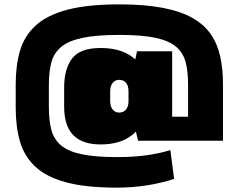

<svg xmlns="http://www.w3.org/2000/svg" viewBox="-20 -775 1093 880"><path d="M515 85Q373 85 282.5 60.5Q192 36 141.5 -11.5Q91 -59 71.5 -126.5Q52 -194 52 -281V-389Q52 -476 72 -543.5Q92 -611 144 -658.5Q196 -706 289 -730.5Q382 -755 528 -755Q644 -755 726.5 -739Q809 -723 862.5 -692.5Q916 -662 946.5 -617.5Q977 -573 989.5 -515.5Q1002 -458 1002 -389V-130H769V-240H842V-389Q842 -447 831 -489.5Q820 -532 788 -560Q756 -588 693.5 -601.5Q631 -615 528 -615Q422 -615 358 -601.5Q294 -588 260.5 -560Q227 -532 215.5 -489.5Q204 -447 204 -389V-281Q204 -221 216 -178Q228 -135 260.5 -108Q293 -81 354.5 -68Q416 -55 515 -55Q589 -55 649 -63Q709 -71 761 -87L778 45Q720 64 653.5 74.5Q587 85 515 85ZM441 -113Q357 -113 315.5 -156Q274 -199 274 -286V-374Q274 -459 310.5 -507Q347 -555 441 -555Q531 -555 585 -515Q639 -475 639 -410V-266Q639 -198 585 -155.5Q531 -113 441 -113ZM526 -259Q546 -259 557.5 -273Q569 -287 569 -311V-357Q569 -382 557.5 -395.5Q546 -409 526 -409Q507 -409 496 -394.5Q485 -380 485 -357V-311Q485 -288 496 -273.5Q507 -259 526 -259ZM569 -311V-357L608 -540H769V-130H613Z"/></svg>

Font: Pathway Extreme 8pt Thin 12pt Black
Style: Regular
Weight: 900
Version: Version 1.001;gftools[0.9.26]